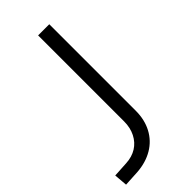

<svg xmlns="http://www.w3.org/2000/svg" viewBox="-227 -757 815 815"><g transform="rotate(-45 180.5 -349.0)"><path d="M5 7 0 -53 70 -57Q106 -59 132.5 -75.5Q159 -92 174 -121.5Q189 -151 189 -189V-705H256V-186Q256 -132 234 -90.5Q212 -49 171.5 -25Q131 -1 77 3Z"/></g></svg>

Font: Nunito Sans 9pt Light
Style: Regular
Weight: 300
Version: Version 3.101;gftools[0.9.27]